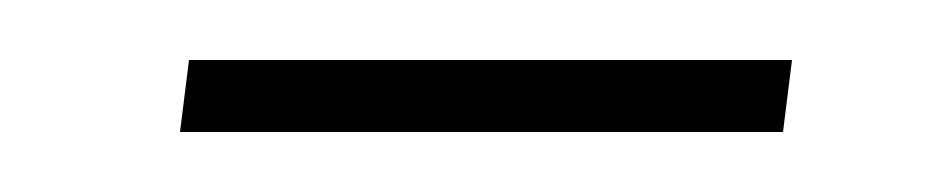

<svg xmlns="http://www.w3.org/2000/svg" viewBox="-20 -44 310 64"><path d="M40 0H241L244 -24H43Z"/></svg>

Font: Noto Sans Arabic SemCond Thin
Style: Regular
Weight: 100
Width: 4
Designer: Monotype Design Team, Nadine Chahine, Nizar Qandah and Khaled Hosny
Foundry: Monotype Imaging Inc.
Version: Version 2.012